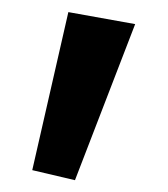

<svg xmlns="http://www.w3.org/2000/svg" viewBox="-20 -159 285 325"><path d="M34.6 129 106.9 146 208.8 -118.2 95.7 -138.5Z"/></svg>

Font: Sztylet
Style: BdObl
Weight: 700
Foundry: Cannot Into Space Fonts, PlusOne Fonts
Version: Version 0.12